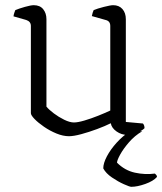

<svg xmlns="http://www.w3.org/2000/svg" viewBox="-20 -520 625 740"><path d="M246 5Q223 5 197.5 -5.5Q172 -16 149.5 -31.5Q127 -47 113 -61.5Q99 -76 99 -84V-420Q99 -437 81 -443L32 -457Q33 -465 35.5 -471.5Q38 -478 39 -481Q53 -487 76 -493.5Q99 -500 110 -500Q134 -500 146.5 -484.5Q159 -469 159 -446V-109Q169 -97 187.5 -83Q206 -69 227.5 -58.5Q249 -48 265 -48Q280 -48 305.5 -55.5Q331 -63 358.5 -74Q386 -85 405 -94V-420Q405 -439 387 -443L334 -458Q337 -473 341 -481Q355 -487 380.5 -493.5Q406 -500 416 -500Q439 -500 452 -485Q465 -470 465 -446V-50L531 -44Q537 -37 537 -26Q528 -16 505.5 -8Q483 0 471 0Q448 0 429 -13.5Q410 -27 407 -45Q385 -34 354 -22.5Q323 -11 293.5 -3Q264 5 246 5ZM486 200Q480 200 457.5 190Q435 180 411.5 164Q388 148 378 129Q378 109 392 82.5Q406 56 429.5 30Q453 4 481 -14H528Q499 3 477 28.5Q455 54 443 76Q431 98 431 107Q461 137 500 145.5Q539 154 577 149Q579 151 582 154Q585 157 585 162Q571 178 540 189Q509 200 486 200Z"/></svg>

Font: Texturina Thin
Style: Regular
Weight: 100
Designer: Guillermo Torres Carreño
Foundry: Omnibus-Type
Version: Version 1.002; ttfautohint (v1.8.3)